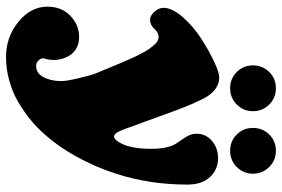

<svg xmlns="http://www.w3.org/2000/svg" viewBox="-171 -580 947 645"><g transform="rotate(90 302.5 -257.5)"><path d="M221.9 -579.3Q199.7 -601.6 199.7 -633.8Q199.7 -666 221.9 -688.5Q244.1 -710.9 276.4 -710.9Q308.6 -710.9 331.1 -688.5Q353.5 -666 353.5 -633.8Q353.5 -601.6 331.1 -579.3Q308.6 -557.1 276.4 -557.1Q244.1 -557.1 221.9 -579.3ZM431.9 -579.3Q409.7 -601.6 409.7 -633.8Q409.7 -666 431.9 -688.5Q454.1 -710.9 486.3 -710.9Q518.6 -710.9 541 -688.5Q563.5 -666 563.5 -633.8Q563.5 -601.6 541 -579.3Q518.6 -557.1 486.3 -557.1Q454.1 -557.1 431.9 -579.3ZM2.4 56.6Q2.4 9.3 33 -20.3Q63.5 -49.8 103.5 -49.8Q125 -49.8 140.9 -41.3Q156.7 -32.7 165.3 -19.5Q173.8 -6.3 178 9.5Q182.1 25.4 181.4 40Q180.7 54.7 176.8 65.9Q173.3 75.2 181.6 85Q189.9 94.7 200.2 94.7Q226.1 94.7 238.3 71.3Q252.4 45.9 252.4 10.7Q252.4 -7.3 242.7 -48.6Q232.9 -89.8 226.1 -106.9Q221.2 -118.7 211.4 -142.1Q201.7 -165.5 196.8 -177.2Q191.9 -189 183.3 -209Q174.8 -229 169.7 -239.5Q164.6 -250 156.7 -264.6Q148.9 -279.3 143.1 -286.9Q137.2 -294.4 130.4 -302.5Q123.5 -310.5 116.9 -313.7Q110.4 -316.9 103.5 -316.9Q93.8 -316.9 84.5 -309.6Q83 -308.1 79.3 -304.7Q75.7 -301.3 73 -298.8Q70.3 -296.4 68.8 -295.4Q59.1 -288.1 45.9 -288.1Q32.7 -288.1 19.5 -302.7Q6.3 -317.4 6.3 -333Q6.3 -362.3 37.1 -397.5Q67.9 -432.6 107.9 -458.7Q147.9 -484.9 185.8 -502.7Q223.6 -520.5 239.3 -520.5Q283.7 -520.5 311 -467.8Q325.7 -439 338.4 -407.2Q351.1 -375.5 370.4 -321.5Q389.6 -267.6 404.3 -229Q405.3 -225.6 409.2 -214.8Q413.1 -204.1 415.5 -197.8Q418 -191.4 421.9 -183.1Q425.8 -174.8 430.2 -170.9Q434.6 -167 439 -167Q446.8 -167 457 -182.9Q467.3 -198.7 471.7 -217.3Q480 -248 480 -291.7Q480 -335.4 469.2 -362.3Q465.3 -373 447.3 -397.7Q429.2 -422.4 429.2 -443.4Q429.2 -475.6 453.4 -496.1Q477.5 -516.6 511.7 -516.6Q549.3 -516.6 574.7 -489.5Q600.1 -462.4 600.1 -413.1Q600.1 -287.1 563.5 -173.8Q541 -103 503.9 -36.9Q466.8 29.3 418.9 79.6Q399.4 100.1 376.2 118.4Q353 136.7 321.8 155.3Q290.5 173.8 251.2 184.8Q211.9 195.8 171.4 195.8Q104.5 195.8 53.5 154.3Q2.4 112.8 2.4 56.6Z"/></g></svg>

Font: Cooper* Black
Style: Italic
Weight: 900
Italic angle: -7°
Designer: Owen Earl
Foundry: indestructible type*
Version: Version 0.001